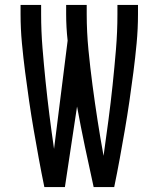

<svg xmlns="http://www.w3.org/2000/svg" viewBox="-20 -755 640 775"><path d="M159 0Q147 -58 136.5 -115.5Q126 -173 116 -231Q106 -289 97.5 -347.5Q89 -406 81.5 -464Q74 -522 68.5 -580.5Q63 -639 63 -698V-735H146V-698Q146 -630 151.5 -562Q157 -494 164 -426Q171 -358 179.5 -290.5Q188 -223 198 -155V-153L253 -591Q250 -618 248.5 -644.5Q247 -671 247 -698V-735H330V-698Q330 -626 337 -554Q344 -482 353.5 -410.5Q363 -339 374 -268Q385 -197 398 -126Q408 -197 417.5 -268.5Q427 -340 434.5 -411.5Q442 -483 448 -554.5Q454 -626 454 -698V-735H537V-698Q537 -639 531.5 -580.5Q526 -522 518.5 -464Q511 -406 502.5 -347.5Q494 -289 484 -231Q474 -173 463.5 -115.5Q453 -58 441 0H358Q340 -81 323 -162Q306 -243 291 -325L242 0Z"/></svg>

Font: Iosevka Fixed Extended
Style: Regular
Weight: 400
Width: 7
Monospace: yes
Designer: Belleve Invis
Foundry: Belleve Invis
Version: Version 24.1.1; ttfautohint (v1.8.4)